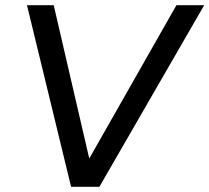

<svg xmlns="http://www.w3.org/2000/svg" viewBox="-20 -720 807 740"><path d="M254 0 84 -700H187L324 -109L660 -700H767L363 0Z"/></svg>

Font: Figtree Medium
Style: Italic
Weight: 500
Italic angle: -9.5°
Foundry: Erik Kennedy
Version: Version 2.001; ttfautohint (v1.8.4.7-5d5b);gftools[0.9.27]